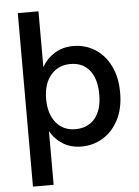

<svg xmlns="http://www.w3.org/2000/svg" viewBox="-60 -750 717 990"><g transform="rotate(-5 299.0 -255.0)"><path d="M70 194V-704H177V-415Q200 -457 242 -483.5Q284 -510 340 -510Q401 -510 451 -479Q501 -448 530.5 -389.5Q560 -331 560 -249Q560 -168 530 -110Q500 -52 449.5 -21Q399 10 338 10Q282 10 240.5 -16.5Q199 -43 177 -85V194ZM314 -82Q379 -82 415.5 -126Q452 -170 452 -250Q452 -330 416.5 -374.5Q381 -419 317 -419Q254 -419 215.5 -373.5Q177 -328 177 -250Q177 -173 214 -127.5Q251 -82 314 -82Z"/></g></svg>

Font: Prodigy Sans Medium
Style: Regular
Weight: 500
Designer: Wei Huang
Foundry: Wei Huang
Version: Version 1.003; ttfautohint (v1.8.3)